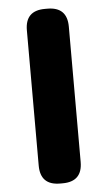

<svg xmlns="http://www.w3.org/2000/svg" viewBox="-53 -781 457 816"><g transform="rotate(-5 175.0 -372.5)"><path d="M170 0Q86 0 86 -84V-661Q86 -745 170 -745H181Q265 -745 265 -661V-84Q265 0 181 0Z"/></g></svg>

Font: Resource Han Rounded KR Heavy
Style: Regular
Weight: 900
Designer: Cyano Hao (round all glyphs); Ryoko NISHIZUKA 西塚涼子 (kana, bopomofo & ideographs); Paul D. Hunt (Latin, Greek & Cyrillic)
Foundry: Cyano Hao
Version: 0.990